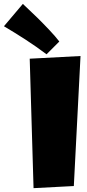

<svg xmlns="http://www.w3.org/2000/svg" viewBox="-132 -974 446 982"><path d="M279.8 -687.5 245.6 -22.5 39.6 -11.7 20 -673.8ZM106 -696.3Q52.2 -736.8 -1.5 -771.5Q-55.2 -806.2 -111.8 -839.8L-15.1 -954.1Q23.9 -917.5 59.6 -882.8Q74.7 -867.7 90.6 -851.6Q106.4 -835.4 121.3 -819.6Q136.2 -803.7 149.2 -788.8Q162.1 -773.9 171.4 -761.7Z"/></svg>

Font: Luckiest Guy RUS-BEL-UKR
Style: Regular
Weight: 400
Designer: Astigmatic (AOETI)
Foundry: Astigmatic (AOETI)
Version: Version 1.00 March 11, 2019, initial release